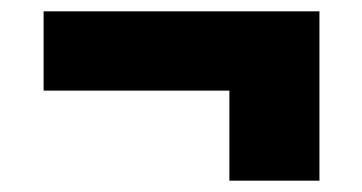

<svg xmlns="http://www.w3.org/2000/svg" viewBox="-20 -452 640 339"><path d="M544 -133V-432H57V-292H385V-133Z"/></svg>

Font: LT Wave Mono Black
Style: Regular
Weight: 900
Designer: Daniel Lyons
Version: Version 2.5 (Glyphs App)